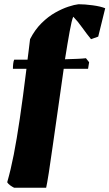

<svg xmlns="http://www.w3.org/2000/svg" viewBox="-20 -732 517 907"><path d="M47 155Q37 150 28 143.5Q19 137 14 129Q31 70 45 -1.5Q59 -73 73.5 -171Q88 -269 105 -407H41Q41 -420 42.5 -432Q44 -444 47 -450Q59 -450 75 -450Q91 -450 110 -450Q113 -473 116 -497.5Q119 -522 122 -547Q145 -592 176.5 -623Q208 -654 241 -672.5Q274 -691 303 -700.5Q332 -710 351 -712Q380 -712 417.5 -707Q455 -702 477 -693L444 -559L410 -547Q391 -570 368.5 -601.5Q346 -633 328 -651L326 -653Q319 -638 309 -583Q299 -528 287 -452Q318 -453 344 -454Q370 -455 386 -457L401 -438L396 -407H281Q268 -318 254.5 -220.5Q241 -123 229 -42Q219 31 210.5 84.5Q202 138 198 155Z"/></svg>

Font: Labrada Black
Style: Italic
Weight: 900
Italic angle: -7°
Designer: Mercedes Jáuregui
Foundry: Omnibus-Type Team
Version: Version 1.000; ttfautohint (v1.8.4.7-5d5b)